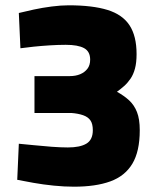

<svg xmlns="http://www.w3.org/2000/svg" viewBox="-20 -692 594 724"><path d="M259 12Q223 12 183 8Q143 4 106.5 -2.5Q70 -9 45 -14L51 -150Q75 -148 108 -144.5Q141 -141 175.5 -138.5Q210 -136 236 -136Q282 -136 306 -150.5Q330 -165 330 -201Q330 -225 321 -238Q312 -251 293.5 -257.5Q275 -264 249 -266H110V-405H243Q265 -405 282 -412Q299 -419 309.5 -432.5Q320 -446 320 -467Q320 -498 297 -510.5Q274 -523 228 -523Q200 -523 168 -521Q136 -519 107 -516Q78 -513 57 -510L51 -643Q75 -649 107.5 -656Q140 -663 175 -667.5Q210 -672 239 -672Q329 -672 385.5 -654.5Q442 -637 468.5 -596.5Q495 -556 495 -488Q495 -456 489 -433.5Q483 -411 472 -395Q461 -379 448 -367.5Q435 -356 421 -346Q448 -331 467 -313.5Q486 -296 496.5 -269.5Q507 -243 507 -201Q507 -121 479 -74.5Q451 -28 396 -8Q341 12 259 12Z"/></svg>

Font: Cairo Play Black
Style: Regular
Weight: 900
Version: Version 3.119